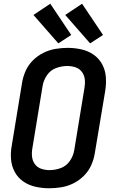

<svg xmlns="http://www.w3.org/2000/svg" viewBox="-20 -999 616 1027"><path d="M243 8Q276 8 309 2.5Q342 -3 373 -18.5Q404 -34 429 -59Q454 -84 468 -115.5Q482 -147 487 -179L543 -514Q549 -552 546 -588.5Q543 -625 526 -656Q509 -687 480 -707Q451 -727 415 -735Q379 -743 342 -743Q310 -743 277 -737.5Q244 -732 212.5 -716.5Q181 -701 156 -676Q131 -651 117 -619.5Q103 -588 98 -556L43 -221Q36 -184 39 -147Q42 -110 59 -79Q76 -48 105 -28Q134 -8 170 0Q206 8 243 8ZM245 -89Q222 -89 201 -96Q180 -103 167 -120.5Q154 -138 151.5 -160.5Q149 -183 153 -205L208 -540Q213 -570 231.5 -597Q250 -624 280 -635Q310 -646 340 -646Q363 -646 384 -639Q405 -632 418 -614.5Q431 -597 433.5 -575Q436 -553 432 -530L377 -195Q372 -165 353.5 -138Q335 -111 305 -100Q275 -89 245 -89ZM462 -767 531 -812 419 -979 329 -919ZM292 -767 361 -812 249 -979 159 -919Z"/></svg>

Font: Iosevka Sparkle SmBdObl
Style: Regular
Weight: 600
Italic angle: -9°
Designer: Belleve Invis
Foundry: Belleve Invis
Version: Version 4.5.0; ttfautohint (v1.8.3)